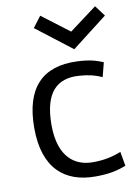

<svg xmlns="http://www.w3.org/2000/svg" viewBox="-92 -888 684 958"><g transform="rotate(-10 250.0 -409.0)"><path d="M53.7 -281.2C53.7 -75.7 158.2 9.8 312.5 9.8C382.8 9.8 424.8 0 468.8 -17.1L456.1 -89.4C407.7 -70.3 365.2 -62.5 312.5 -62.5C225.1 -62.5 141.1 -114.3 141.1 -281.2C141.1 -446.3 208 -506.3 317.4 -499.5C368.2 -496.1 400.9 -487.3 434.1 -472.2L452.6 -544.4C418.9 -558.6 384.8 -569.3 320.8 -571.8C146.5 -578.6 53.7 -483.9 53.7 -281.2ZM318.8 -633.8 498.5 -772.9 458 -827.1 318.8 -723.1 180.2 -828.1 138.2 -772.9Z"/></g></svg>

Font: Duru Sans
Style: Regular
Weight: 400
Designer: Onur Yazıcıgil
Foundry: Onur Yazıcıgil
Version: Version 1.002